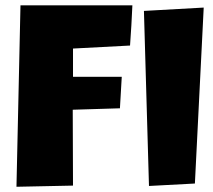

<svg xmlns="http://www.w3.org/2000/svg" viewBox="-20 -714 801 723"><path d="M254.9 -15.1 253.9 -300.8 431.6 -306.2 438.5 -424.8H254.9V-531.2L469.7 -542.5C473.6 -592.8 476.1 -643.6 478.5 -693.8H57.1L42 -10.7ZM713.9 -22.9 747.1 -685.5 522 -672.9 541 -13.7Z"/></svg>

Font: Luckiest Guy
Style: Regular
Weight: 400
Designer: Astigmatic (AOETI)
Foundry: Astigmatic (AOETI)
Version: Version 1.001